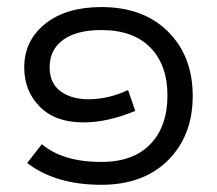

<svg xmlns="http://www.w3.org/2000/svg" viewBox="-20 -510 608 538"><path d="M338.9 -257.8 358.9 -199.2Q281.2 -167 213.9 -167Q135.3 -167 91.6 -210.9Q47.9 -254.9 47.9 -320.8Q47.9 -396 106.4 -443.1Q165 -490.2 264.2 -490.2Q381.8 -490.2 450.9 -421.4Q520 -352.5 520 -241.2Q520 -129.9 450.9 -61Q381.8 7.8 264.2 7.8Q135.7 7.8 56.2 -53.2L97.2 -106Q156.2 -56.2 264.2 -56.2Q353 -56.2 401.1 -106Q449.2 -155.8 449.2 -242.2Q449.2 -328.1 401.1 -377Q353 -425.8 264.2 -425.8Q194.3 -425.8 156.7 -398.2Q119.1 -370.6 119.1 -321.8Q119.1 -276.4 149.7 -254.2Q180.2 -231.9 228 -231.9Q284.2 -231.9 338.9 -257.8Z"/></svg>

Font: LT Superior
Style: Regular
Weight: 400
Designer: Daniel Lyons
Foundry: LyonsType
Version: Version 1.000